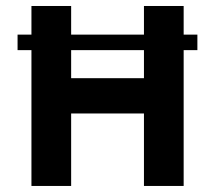

<svg xmlns="http://www.w3.org/2000/svg" viewBox="-20 -615 711 635"><path d="M632.8 -500.5H587.4V-595.2H456.1V-500.5H215.3V-595.2H84V-500.5H38.1V-449.2H84V0H215.3V-239.7H456.1V0H587.4V-449.2H632.8ZM456.1 -356.4H215.3V-449.2H456.1Z"/></svg>

Font: Now ExtraBold
Style: Regular
Weight: 800
Designer: Alfredo Marco Pradil
Foundry: Alfredo Marco Pradil
Version: Version 1.200;hotconv 1.0.109;makeotfexe 2.5.65596